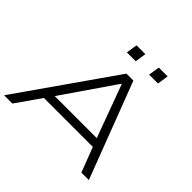

<svg xmlns="http://www.w3.org/2000/svg" viewBox="-211 -1111 1329 1329"><g transform="rotate(45 453.5 -446.5)"><path d="M0 0 493 -705H561L830 0H757L679 -203L715 -182H172L223 -203L81 0ZM518 -631 241 -228 208 -244H699L669 -229L521 -631ZM609 -811 622 -893H708L696 -811ZM391 -811 404 -893H490L478 -811Z"/></g></svg>

Font: Nunito Sans 10pt Expanded Light
Style: Italic
Weight: 300
Width: 7
Italic angle: -9°
Designer: Vernon Adams
Foundry: Vernon Adams
Version: Version 3.101;gftools[0.9.27]